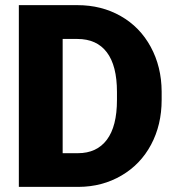

<svg xmlns="http://www.w3.org/2000/svg" viewBox="-20 -731 686 751"><path d="M53.7 0V-710.9H282.7Q377 -710.9 452.1 -668.2Q527.3 -625.5 569.6 -547.6Q611.8 -469.7 612.3 -373V-340.3Q612.3 -242.7 571 -165.3Q529.8 -87.9 454.8 -44.2Q379.9 -0.5 287.6 0ZM225.1 -578.6V-131.8H284.7Q358.4 -131.8 397.9 -184.3Q437.5 -236.8 437.5 -340.3V-371.1Q437.5 -474.1 397.9 -526.4Q358.4 -578.6 282.7 -578.6Z"/></svg>

Font: Roboto Black
Style: Regular
Weight: 900
Designer: Google
Version: Version 2.134; 2016